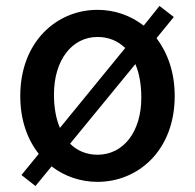

<svg xmlns="http://www.w3.org/2000/svg" viewBox="-20 -597 654 644"><path d="M99 27 153 -39C197 -5 251 13 307 13C443 13 566 -92 566 -275C566 -355 542 -420 505 -469L563 -540L515 -577L462 -511C417 -546 363 -564 307 -564C171 -564 48 -458 48 -275C48 -194 72 -129 110 -81L52 -10ZM161 -280C161 -395 221 -473 307 -473C344 -473 375 -460 400 -436L181 -168C168 -198 161 -236 161 -280ZM307 -78C271 -78 239 -91 215 -115L434 -382C447 -352 454 -314 454 -269C454 -155 394 -78 307 -78Z"/></svg>

Font: Noto Sans JP Medium
Style: Regular
Weight: 500
Designer: Ryoko NISHIZUKA  (kana, bopomofo & ideographs); Paul D. Hunt (Latin, Greek & Cyrillic); Sandoll Communications , Soo-you
Foundry: Adobe
Version: Version 2.002;hotconv 1.0.116;makeotfexe 2.5.65601